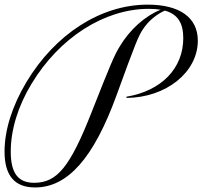

<svg xmlns="http://www.w3.org/2000/svg" viewBox="-20 -806 909 845"><path d="M134.3 19C277.8 19 392.1 -109.9 492.7 -386.2C577.1 -618.2 589.8 -649.4 610.8 -679.7C633.8 -714.4 670.4 -744.1 705.6 -759.3C761.7 -743.7 786.6 -705.1 786.6 -638.2C786.6 -505.4 690.9 -406.2 536.6 -380.4V-375C711.4 -376.5 850.6 -488.3 850.6 -627C850.6 -728.5 771.5 -785.6 629.9 -785.6C424.3 -785.6 223.1 -656.7 95.7 -443.8C33.7 -339.8 0 -233.4 0 -139.2C0 -33.2 44.4 19 134.3 19ZM506.3 -600.6C482.9 -561.5 468.3 -528.3 383.3 -312.5C288.6 -72.3 231.9 -1.5 130.4 -1.5C60.1 -1.5 27.3 -43.5 27.3 -138.7C27.3 -234.4 59.1 -338.9 118.7 -437C240.7 -640.1 439.5 -767.1 634.8 -767.1C654.3 -767.1 671.4 -765.6 687 -763.2C619.1 -736.3 551.3 -676.3 506.3 -600.6Z"/></svg>

Font: Petit Formal Script
Style: Regular
Weight: 400
Designer: Pablo Impallari, Brenda Gallo, Rodrigo Fuenzalida
Foundry: Pablo Impallari, Brenda Gallo, Rodrigo Fuenzalida
Version: Version 1.001